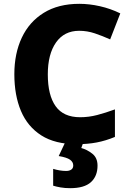

<svg xmlns="http://www.w3.org/2000/svg" viewBox="-20 -744 683 1004"><path d="M394 -583Q316 -583 273 -522Q230 -461 230 -355Q230 -246 271 -188.5Q312 -131 399 -131Q444 -131 488 -142.5Q532 -154 581 -172V-28Q533 -8 485.5 1Q438 10 382 10Q268 10 196 -36Q124 -82 89.5 -164Q55 -246 55 -356Q55 -464 94 -547Q133 -630 209 -677Q285 -724 395 -724Q447 -724 502.5 -711.5Q558 -699 609 -674L556 -538Q516 -556 476 -569.5Q436 -583 394 -583ZM490 122Q490 177 455.5 208.5Q421 240 347 240Q319 240 296.5 236Q274 232 258 227V139Q274 144 292 147Q310 150 326 150Q342 150 352.5 143Q363 136 363 121Q363 103 346 91Q329 79 287 72L321 0H416L405 30Q435 38 462.5 59.5Q490 81 490 122Z"/></svg>

Font: Noto Sans ExtraBold
Style: Regular
Weight: 800
Designer: Monotype Design Team
Foundry: Monotype Imaging Inc.
Version: Version 2.007